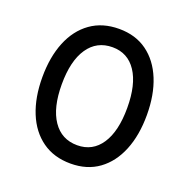

<svg xmlns="http://www.w3.org/2000/svg" viewBox="-128 -833 950 965"><g transform="rotate(20 347.0 -350.0)"><path d="M349 10Q260 10 197 -35Q134 -80 101 -161Q68 -242 68 -350Q68 -458 101 -539Q134 -620 197 -665Q260 -710 349 -710Q437 -710 499 -665Q561 -620 594 -539Q627 -458 627 -350Q627 -242 594 -161Q561 -80 499 -35Q437 10 349 10ZM349 -88Q431 -88 476.5 -156.5Q522 -225 522 -350Q522 -475 476.5 -543.5Q431 -612 349 -612Q265 -612 218.5 -543.5Q172 -475 172 -350Q172 -225 218.5 -156.5Q265 -88 349 -88Z"/></g></svg>

Font: Lexend Exa
Style: Regular
Weight: 400
Designer: Bonnie Shaver-Troup, Thomas Jockin
Foundry: Lexend
Version: Version 1.007